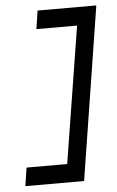

<svg xmlns="http://www.w3.org/2000/svg" viewBox="-51 -656 464 762"><g transform="rotate(-5 181.0 -275.0)"><path d="M30 -3 19 70H253L362 -620H128L117 -547H279L192 -3Z"/></g></svg>

Font: Charger Pro
Style: Obl
Weight: 400
Designer: Jasper
Foundry: Cannot Into Space Fonts
Version: Version 1.09